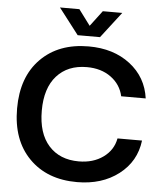

<svg xmlns="http://www.w3.org/2000/svg" viewBox="-61 -990 893 1053"><g transform="rotate(5 385.0 -464.0)"><path d="M402 9Q237 9 138.5 -91Q40 -191 40 -365Q40 -539 138.5 -638.5Q237 -738 402 -738Q539 -738 630.5 -667.5Q722 -597 738 -481H603Q589 -545 535 -584.5Q481 -624 402 -624Q297 -624 236.5 -556.5Q176 -489 176 -365Q176 -240 236.5 -172.5Q297 -105 402 -105Q481 -105 536 -144.5Q591 -184 603 -249H738Q724 -133 631.5 -62Q539 9 402 9ZM336 -794 226 -937H333L397 -851L462 -937H569L459 -794Z"/></g></svg>

Font: Mona Sans SemiBold
Style: Regular
Weight: 600
Designer: Deni Anggara
Foundry: GitHub
Version: Version 2.000;Glyphs 3.2.3 (3260)